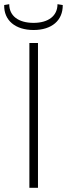

<svg xmlns="http://www.w3.org/2000/svg" viewBox="-41 -895 319 915"><path d="M233 -875C233 -819 189 -786 119 -786C47 -786 3 -819 3 -875L-21 -871C-23 -798 32 -752 119 -752C206 -752 259 -798 258 -871ZM140 -690H99V0H140Z"/></svg>

Font: Exo 2 Extra Light
Style: Regular
Weight: 250
Designer: Natanael Gama
Version: Version 1.001;PS 001.001;hotconv 1.0.88;makeotf.lib2.5.64775